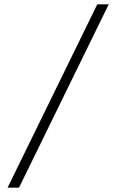

<svg xmlns="http://www.w3.org/2000/svg" viewBox="-20 -720 539 890"><path d="M431 -700H484L68 150H15Z"/></svg>

Font: Renner* Light
Style: Light
Weight: 300
Version: Version 003.000 ; ttfautohint (v0.97) -l 8 -r 50 -G 200 -x 1